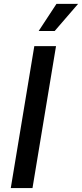

<svg xmlns="http://www.w3.org/2000/svg" viewBox="-20 -964 420 984"><path d="M267.1 -727.5 146.5 0H35.2L155.8 -727.5ZM178.2 -805.2 269.5 -944.3H380.4L260.3 -805.2Z"/></svg>

Font: Inter Medium
Style: Italic
Weight: 500
Italic angle: -9.3988°
Designer: Rasmus Andersson
Foundry: rsms
Version: Version 4.001;git-66647c0bb